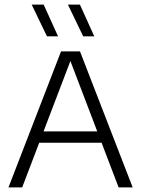

<svg xmlns="http://www.w3.org/2000/svg" viewBox="-20 -820 618 840"><path d="M17 0 247 -595H330L560.5 0H499L282.5 -567.5H293.5L77 0ZM132 -195.5 146.5 -245H430L444 -195.5ZM344 -661 277 -800H329.5L392.5 -661ZM185.5 -661 118.5 -800H171L234 -661Z"/></svg>

Font: Encode Sans SC Condensed Thin Light
Style: Regular
Weight: 300
Version: Version 3.002